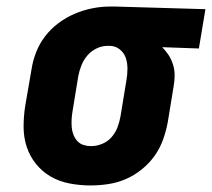

<svg xmlns="http://www.w3.org/2000/svg" viewBox="-20 -558 647 586"><path d="M256 8Q224 8 192.5 2Q161 -4 135 -19Q109 -34 90 -57.5Q71 -81 61.5 -110Q52 -139 52 -171Q52 -203 57 -235L76 -345Q80 -372 90 -398Q100 -424 117.5 -447Q135 -470 158.5 -487.5Q182 -505 208 -516Q234 -527 261 -532.5Q288 -538 315 -538Q320 -538 324 -538Q328 -538 333 -538L607 -530L587 -410L475 -414Q486 -403 494.5 -390Q503 -377 508 -361Q513 -345 513 -328.5Q513 -312 510 -295L492 -185Q487 -158 477.5 -131.5Q468 -105 451.5 -82Q435 -59 412 -40.5Q389 -22 363 -11Q337 0 309.5 4Q282 8 256 8ZM258 -112Q258 -112 258 -112Q258 -112 258 -112Q275 -112 292 -119Q309 -126 321 -140Q333 -154 339 -170.5Q345 -187 348 -204L366 -314Q369 -331 369 -348.5Q369 -366 364 -381Q359 -396 346.5 -406.5Q334 -417 317 -418H313Q312 -418 310.5 -418Q309 -418 308 -418Q291 -418 274.5 -410Q258 -402 246.5 -388.5Q235 -375 228.5 -358.5Q222 -342 219 -326L201 -216Q199 -204 198.5 -192Q198 -180 199 -168.5Q200 -157 204.5 -146Q209 -135 216.5 -127Q224 -119 235 -115.5Q246 -112 258 -112Z"/></svg>

Font: Iosevka Slab HvExObl
Style: Regular
Weight: 900
Width: 7
Italic angle: -9°
Monospace: yes
Designer: Belleve Invis
Foundry: Belleve Invis
Version: Version 11.1.1; ttfautohint (v1.8.3)